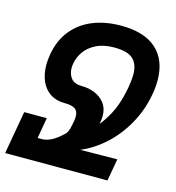

<svg xmlns="http://www.w3.org/2000/svg" viewBox="-136 -827 845 920"><g transform="rotate(15 286.5 -367.0)"><path d="M10.5 -213H122.5L104.5 -110H125Q170.5 -110 222.5 -159.5Q232.5 -167 238.8 -180Q245 -193 248.5 -213.5L252.5 -234Q254.5 -245.5 254.5 -256.5Q254.5 -283 238.2 -294Q222 -305 184.5 -305Q144 -305 114.5 -324.5Q85 -344 69.5 -379.2Q54 -414.5 54 -460.5Q54 -482 59 -513Q71.5 -585 111.8 -634.5Q152 -684 213.8 -708.8Q275.5 -733.5 353 -733.5Q469 -733.5 528.8 -679Q588.5 -624.5 588.5 -524.5Q588.5 -490.5 582 -455Q568 -375.5 530 -306.5Q492 -237.5 436.8 -186.5Q381.5 -135.5 316.5 -108L500 -110L480.5 0H-27ZM175 -476.5Q175 -446 191.5 -425.5Q208 -405 246.5 -405Q279 -405 309.2 -392.8Q339.5 -380.5 359 -355.2Q378.5 -330 378.5 -292Q378.5 -280.5 376 -264.5Q375.5 -260.5 374.8 -255.8Q374 -251 371.5 -248Q409.5 -297.5 429.8 -343.8Q450 -390 462 -455.5Q469 -497.5 469 -521Q469 -572.5 441.8 -598.2Q414.5 -624 348 -624Q295 -624 258.2 -605.5Q221.5 -587 202 -558.8Q182.5 -530.5 177 -499Q175 -489.5 175 -476.5Z"/></g></svg>

Font: JuliaMono
Style: Bold Italic
Weight: 700
Italic angle: -9°
Monospace: yes
Designer: cormullion
Foundry: corm
Version: Version 0.057; ttfautohint (v1.8.4)